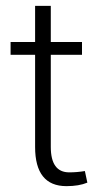

<svg xmlns="http://www.w3.org/2000/svg" viewBox="-20 -616 347 646"><path d="M98.1 -596.2H150.9V-474.6H255.9V-431.6H150.9V-121.6Q150.9 -36.1 212.9 -36.1Q238.8 -36.1 265.6 -40.5L273.9 -1.5Q245.6 10.3 203.6 10.3Q98.1 10.3 98.1 -121.6V-431.6H15.6V-474.6H98.1Z"/></svg>

Font: Yantramanav Light
Style: Regular
Weight: 300
Version: Version 1.001;PS 1.0;hotconv 1.0.72;makeotf.lib2.5.5900; ttf